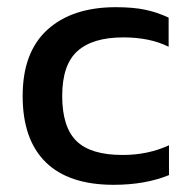

<svg xmlns="http://www.w3.org/2000/svg" viewBox="-20 -504 533 534"><path d="M43 -237Q43 -359 112 -421.5Q181 -484 302 -484Q350 -484 383.5 -477Q417 -470 449 -455V-374Q397 -400 323 -400Q238 -400 195.5 -362Q153 -324 153 -237Q153 -151 192.5 -112Q232 -73 321 -73Q392 -73 450 -100V-17Q384 10 296 10Q171 10 107 -53Q43 -116 43 -237Z"/></svg>

Font: Kanit
Style: Regular
Weight: 400
Designer: Katatrad Team
Foundry: Cadson Demak
Version: Version 1.001